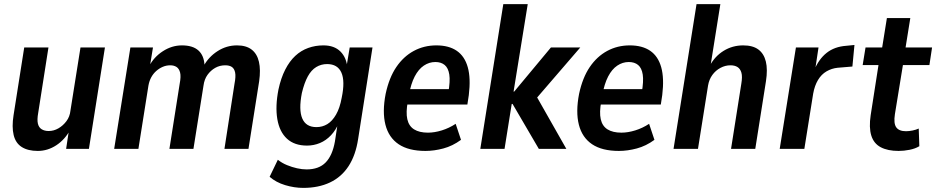

<svg xmlns="http://www.w3.org/2000/svg" viewBox="-20 -725 4559 935"><path d="M164 10Q116 10 86 -9Q56 -28 46.5 -67.5Q37 -107 46 -164L98 -494H216L166 -175Q160 -142 164.5 -123Q169 -104 183 -95.5Q197 -87 217 -87Q242 -87 264.5 -100Q287 -113 303.5 -135Q320 -157 323 -186L372 -494H491L413 0H302L316 -93H322Q296 -45 254 -17.5Q212 10 164 10Z M536 0 615 -494H725L710 -402H706Q729 -447 773 -475.5Q817 -504 866 -504Q919 -504 946.5 -479Q974 -454 976 -406L972 -404Q996 -448 1039.5 -476Q1083 -504 1134 -504Q1179 -504 1205.5 -483.5Q1232 -463 1241 -424Q1250 -385 1242 -329L1190 0H1073L1122 -317Q1129 -353 1125 -372Q1121 -391 1109 -399Q1097 -407 1077 -407Q1050 -407 1028 -394.5Q1006 -382 990.5 -360.5Q975 -339 971 -308L922 0H805L855 -317Q862 -353 857 -372Q852 -391 839.5 -399Q827 -407 809 -407Q790 -407 772.5 -399.5Q755 -392 740.5 -379Q726 -366 716.5 -348.5Q707 -331 703 -309L654 0Z M1457 190Q1413 190 1368.5 176.5Q1324 163 1293 136L1333 53Q1353 69 1377.5 79Q1402 89 1426.5 94.5Q1451 100 1473 100Q1533 100 1566 66Q1599 32 1611 -36L1625 -128L1631 -129Q1616 -92 1592 -66.5Q1568 -41 1538 -28.5Q1508 -16 1475 -16Q1414 -16 1377.5 -49.5Q1341 -83 1330.5 -145Q1320 -207 1336 -289Q1348 -345 1369 -386Q1390 -427 1418 -453Q1446 -479 1481 -491.5Q1516 -504 1555 -504Q1608 -504 1638 -474Q1668 -444 1672 -392H1666L1683 -494H1794L1724 -48Q1712 31 1677.5 84Q1643 137 1587 163.5Q1531 190 1457 190ZM1521 -106Q1550 -106 1574 -120.5Q1598 -135 1616.5 -167Q1635 -199 1644 -249Q1661 -330 1642.5 -371.5Q1624 -413 1573 -413Q1544 -413 1520 -398.5Q1496 -384 1479 -353Q1462 -322 1450 -272Q1434 -190 1452 -148Q1470 -106 1521 -106Z M2052 10Q1970 10 1921.5 -22.5Q1873 -55 1857 -117.5Q1841 -180 1858 -268Q1875 -347 1910 -398.5Q1945 -450 1995 -477Q2045 -504 2105 -504Q2166 -504 2204.5 -477.5Q2243 -451 2258 -397.5Q2273 -344 2263 -262L2256 -216H1948L1959 -291H2181L2163 -273Q2173 -330 2168 -362Q2163 -394 2145.5 -408.5Q2128 -423 2100 -423Q2070 -423 2044 -405.5Q2018 -388 1999.5 -352.5Q1981 -317 1971 -261L1966 -231Q1956 -178 1963.5 -144.5Q1971 -111 1996.5 -95Q2022 -79 2064 -79Q2096 -79 2131.5 -90Q2167 -101 2199 -122L2225 -44Q2184 -14 2139 -2Q2094 10 2052 10Z M2319 0 2431 -705H2550L2481 -279H2484L2663 -494H2806L2581 -233L2579 -280L2738 0H2604L2476 -219H2472L2437 0Z M2994 10Q2912 10 2863.5 -22.5Q2815 -55 2799 -117.5Q2783 -180 2800 -268Q2817 -347 2852 -398.5Q2887 -450 2937 -477Q2987 -504 3047 -504Q3108 -504 3146.5 -477.5Q3185 -451 3200 -397.5Q3215 -344 3205 -262L3198 -216H2890L2901 -291H3123L3105 -273Q3115 -330 3110 -362Q3105 -394 3087.5 -408.5Q3070 -423 3042 -423Q3012 -423 2986 -405.5Q2960 -388 2941.5 -352.5Q2923 -317 2913 -261L2908 -231Q2898 -178 2905.5 -144.5Q2913 -111 2938.5 -95Q2964 -79 3006 -79Q3038 -79 3073.5 -90Q3109 -101 3141 -122L3167 -44Q3126 -14 3081 -2Q3036 10 2994 10Z M3260 0 3372 -705H3488L3440 -404H3436Q3461 -451 3504 -477.5Q3547 -504 3599 -504Q3646 -504 3673 -484Q3700 -464 3709.5 -425.5Q3719 -387 3710 -329L3658 0H3540L3590 -317Q3596 -352 3590.5 -371Q3585 -390 3571.5 -398.5Q3558 -407 3537 -407Q3512 -407 3488.5 -394.5Q3465 -382 3449 -360Q3433 -338 3428 -308L3379 0Z M3777 0 3856 -494H3966L3949 -381H3944Q3967 -437 4005.5 -467.5Q4044 -498 4101 -502L4141 -506L4131 -401L4059 -395Q4030 -392 4005 -377.5Q3980 -363 3963.5 -335.5Q3947 -308 3940 -269L3897 0Z M4356 10Q4303 10 4269 -8Q4235 -26 4223 -65Q4211 -104 4220 -164L4258 -408H4181L4195 -494H4276L4299 -637H4413L4390 -494H4519L4506 -408H4377L4338 -169Q4331 -124 4344.5 -105Q4358 -86 4392 -86Q4407 -86 4424 -89.5Q4441 -93 4454 -99L4457 -13Q4437 -1 4409.5 4.5Q4382 10 4356 10Z"/></svg>

Font: Nunito Sans 10pt Condensed
Style: Bold Italic
Weight: 700
Width: 3
Italic angle: -9°
Designer: Vernon Adams
Foundry: Vernon Adams
Version: Version 3.101;gftools[0.9.27]